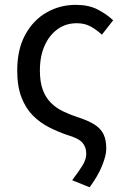

<svg xmlns="http://www.w3.org/2000/svg" viewBox="-20 -577 523 798"><path d="M352.4 201.4 279.9 172Q308.3 134.8 323.4 110Q338.5 85.2 338.5 61.7Q338.5 35 322.9 16.4Q307.2 -2.1 259.2 -16.1Q221.4 -28.9 184.3 -47.7Q147.1 -66.5 117.1 -96.4Q87.1 -126.2 69.4 -171.9Q51.6 -217.5 51.6 -284Q51.6 -372 85 -432.8Q118.4 -493.7 173.6 -525.2Q228.9 -556.8 294.7 -556.8Q348.3 -556.8 385.3 -537.8Q422.3 -518.9 450.3 -492.7L403.5 -432.8Q380.2 -454.3 355.8 -467.4Q331.4 -480.5 299 -480.5Q254 -480.5 219.5 -455.8Q185 -431.1 165.4 -387.2Q145.8 -343.3 145.8 -284Q145.8 -236 157.9 -203.5Q170.1 -171.1 191.6 -149.7Q213 -128.3 240.8 -114.9Q268.6 -101.4 299.9 -90.8Q345.1 -76.7 371.8 -60Q398.4 -43.3 410 -19.7Q421.7 3.9 421.7 41.6Q421.7 69.1 404.2 112.1Q386.7 155.2 352.4 201.4Z"/></svg>

Font: Noto Sans TC
Style: Regular
Weight: 100
Designer: Ryoko NISHIZUKA 西塚涼子 (kana, bopomofo & ideographs); Paul D. Hunt (Latin, Greek & Cyrillic); Sandoll Communications 산돌커뮤니
Foundry: Adobe
Version: Version 2.004;hotconv 1.0.118;makeotfexe 2.5.65603